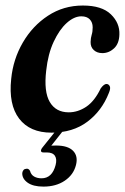

<svg xmlns="http://www.w3.org/2000/svg" viewBox="-20 -470 453 694"><path d="M274 -411Q248 -411 221.2 -387Q194.5 -363 174 -319Q153.5 -275 147 -215Q138 -138.5 160 -101.2Q182 -64 228.5 -64Q261.5 -64 291.8 -84.2Q322 -104.5 344 -150.5Q356 -167 365.5 -166.5Q373 -166 376.8 -158.2Q380.5 -150.5 373.5 -134Q348 -69 295.5 -29.8Q243 9.5 166 9.5Q88 9.5 49.2 -41.2Q10.5 -92 20.5 -185Q27.5 -256 62.5 -316.2Q97.5 -376.5 153.5 -413.2Q209.5 -450 279.5 -450Q348 -450 380.8 -418.2Q413.5 -386.5 411.5 -344.5Q410.5 -312 392 -295Q373.5 -278 350 -278Q331 -278 319 -289Q307 -300 307.5 -318.5Q308 -333.5 311.5 -344.5Q315 -355.5 315 -371Q315 -389 304.5 -400Q294 -411 274 -411ZM188 -5H214L165.5 56.5Q173 56 182.5 56Q225.5 56 244.2 75.2Q263 94.5 254.5 127Q245.5 162 214 183.2Q182.5 204.5 137 204.5Q99.5 204.5 79.5 190Q59.5 175.5 60.5 155Q63 140.5 75.5 140Q83 138.5 88.5 147.5Q92 161.5 103.2 168Q114.5 174.5 130 174.5Q168.5 174.5 181 126.5Q186.5 105.5 178.5 93.2Q170.5 81 149 81H137Q129 81 128.2 75.8Q127.5 70.5 133.5 63Z"/></svg>

Font: Fraunces 144pt S050 SemiBold
Style: Italic
Weight: 600
Italic angle: -16°
Version: Version 1.000; ttfautohint (v1.8.3)